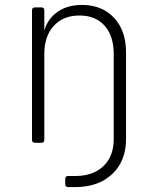

<svg xmlns="http://www.w3.org/2000/svg" viewBox="-20 -580 640 780"><path d="M257 180Q245 180 245 168V147Q245 135 257 135H286Q358 135 400 95Q442 55 442 -15V-360Q442 -434 405 -475.5Q368 -517 303 -517Q237 -517 198.5 -475Q160 -433 160 -360V-12Q160 0 148 0H122Q110 0 110 -12V-538Q110 -550 122 -550H148Q160 -550 160 -538V-456Q174 -504 214 -532Q254 -560 313 -560Q394 -560 443 -508Q492 -456 492 -367V-15Q492 74 436 127Q380 180 286 180Z"/></svg>

Font: Pitagon Sans Mono Thin
Style: Regular
Weight: 100
Monospace: yes
Designer: Travis Tran
Foundry: Pitagon
Version: Version 1.001; ttfautohint (v1.8.4.7-5d5b);gftools[0.9.26]